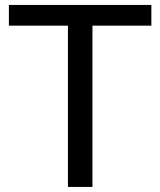

<svg xmlns="http://www.w3.org/2000/svg" viewBox="-20 -736 630 756"><path d="M576 -635V-716.5H15V-635H247.5V0H344V-635Z"/></svg>

Font: LatoLatin
Style: Regular
Weight: 400
Designer: Lukasz Dziedzic with Adam Twardoch and Botio Nikoltchev
Foundry: tyPoland Lukasz Dziedzic
Version: Version 2.015; 2015-08-06; http://www.latofonts.com/